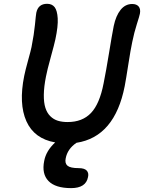

<svg xmlns="http://www.w3.org/2000/svg" viewBox="-20 -741 749 999"><path d="M350.1 237.8Q268.1 237.8 232.2 200.7Q196.3 163.6 210 96.2Q219.7 43.9 267.1 0Q158.2 -19 117.4 -110.1Q76.7 -201.2 106 -346.2Q111.8 -375 126.2 -427Q140.6 -479 144 -496.1Q157.2 -563.5 161.9 -612.5Q166.5 -661.6 168.9 -674.8Q178.7 -721.2 225.1 -721.2Q250.5 -721.2 264.2 -703.9Q277.8 -686.5 280.3 -645.5Q282.7 -604.5 268.1 -536.1Q262.7 -510.7 243.9 -442.6Q225.1 -374.5 219.2 -342.8Q208.5 -289.1 208 -248Q207.5 -207 216.1 -180.2Q224.6 -153.3 241.7 -136.5Q258.8 -119.6 281 -112.8Q303.2 -106 332 -106Q408.7 -106 453.6 -153.3Q498.5 -200.7 519 -307.1Q532.2 -372.1 547.1 -464.1Q562 -556.2 571.8 -606Q583 -659.2 607.4 -689.7Q631.8 -720.2 668 -720.2Q690.4 -720.2 701.4 -707.3Q712.4 -694.3 708 -669.9Q705.6 -657.7 691.9 -615Q678.2 -572.3 668 -522Q659.7 -483.4 647.7 -406Q635.7 -328.6 628.9 -293Q577.1 -28.8 377.9 2Q331.1 33.7 321.8 83Q316.4 108.9 331.3 121.3Q346.2 133.8 389.2 133.8Q419.4 133.8 431.2 146.5Q442.9 159.2 438 180.2Q427.2 237.8 350.1 237.8Z"/></svg>

Font: Shantell Sans Bouncy
Style: Italic
Weight: 500
Italic angle: -11.31°
Designer: Stephen Nixon, Anya Danilova, Shantell Martin
Foundry: Arrow Type
Version: Version 1.006;[9816181b4]